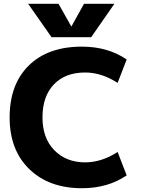

<svg xmlns="http://www.w3.org/2000/svg" viewBox="-20 -987 747 1017"><path d="M359 -848 425 -967H586L463 -790H253L129 -967H290L357 -848ZM431 -603Q326 -603 265.5 -540Q205 -477 205 -365Q205 -255 268 -191Q331 -127 431 -127Q518 -127 603 -182L651 -58Q551 10 414 10Q240 10 135.5 -91Q31 -192 31 -365Q31 -540 132.5 -640Q234 -740 414 -740Q551 -740 651 -672L603 -548Q518 -603 431 -603Z"/></svg>

Font: M PLUS 1p ExtraBold
Style: Regular
Weight: 800
Version: Version 1.062